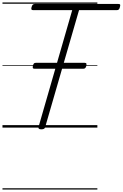

<svg xmlns="http://www.w3.org/2000/svg" viewBox="-20 -1030 991 1550"><path d="M313 14Q286 14 291 -5L563 -948H248Q237 -948 234 -954Q231 -960 235 -973Q239 -987 245 -992.5Q251 -998 262 -998H936Q948 -998 950 -992Q952 -986 948 -973Q945 -959 939 -953.5Q933 -948 922 -948H618L345 -5Q343 5 335.5 9.5Q328 14 313 14ZM260 -475Q247 -475 245 -481.5Q243 -488 246 -499Q248 -510 253 -516.5Q258 -523 271 -523H662Q676 -523 677.5 -516Q679 -509 677 -498Q674 -488 669 -481.5Q664 -475 652 -475ZM0 490H766V500H0ZM0 -20H766V0H0ZM0 -505H766V-500H0ZM0 -1010H766V-1000H0Z"/></svg>

Font: Playwrite AU NSW Guides
Style: Regular
Weight: 400
Designer: Veronika Burian, José Scaglione
Foundry: TypeTogether
Version: Version 1.003